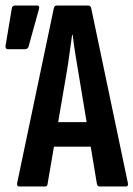

<svg xmlns="http://www.w3.org/2000/svg" viewBox="-23 -675 483 695"><path d="M47 0Q37 0 39 -12L172 -646Q174 -655 183 -655H296Q305 -655 307 -646L440 -12Q442 0 433 0H338Q330 0 328 -8L261 -411Q255 -446 249.5 -480.5Q244 -515 240 -549H238Q233 -515 228.5 -480.5Q224 -446 218 -411L149 -8Q148 0 140 0ZM156 -144 172 -233H304L321 -144ZM5 -497Q-4 -497 -3 -509L20 -646Q22 -655 32 -655H111Q122 -655 118 -642L80 -505Q77 -497 67 -497Z"/></svg>

Font: Sofia Sans Extra Condensed
Style: Bold
Weight: 700
Designer: Botio Nikoltchev, Ani Petrova
Foundry: lettersoup
Version: Version 4.101